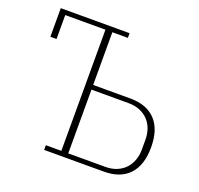

<svg xmlns="http://www.w3.org/2000/svg" viewBox="-122 -832 999 965"><g transform="rotate(20 377.5 -349.0)"><path d="M209 -25H292V-673H77V-545H44V-698H412V-673H329V-391H528Q616 -391 663 -341Q710 -291 710 -196Q710 -100 663 -50Q616 0 528 0H209ZM527 -25Q562 -25 589 -36.5Q616 -48 634 -68Q652 -88 661 -114Q670 -140 670 -170V-222Q670 -252 661 -278Q652 -304 634 -323.5Q616 -343 589 -354.5Q562 -366 527 -366H329V-25Z"/></g></svg>

Font: IBM Plex Serif ExtraLight
Style: Regular
Weight: 200
Designer: Mike Abbink, Paul van der Laan, Pieter van Rosmalen
Foundry: Bold Monday
Version: Version 2.5